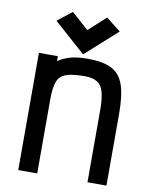

<svg xmlns="http://www.w3.org/2000/svg" viewBox="-93 -929 787 997"><g transform="rotate(10 300.0 -430.0)"><path d="M73 0V-618H173V-592Q200 -611 237 -621.5Q274 -632 328 -632Q408 -632 454 -609Q500 -586 519 -531Q538 -476 538 -380V0H438V-380Q438 -441 428 -476Q418 -511 394 -525.5Q370 -540 328 -540Q264 -540 230.5 -528Q197 -516 185 -484Q173 -452 173 -391V0ZM300 -650 134 -798 210 -858 300 -778 390 -860 467 -800Z"/></g></svg>

Font: Victor Mono
Style: Bold
Weight: 700
Monospace: yes
Designer: Rune Bjørnerås
Version: Version 1.561;gftools[0.9.30]